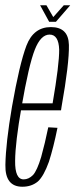

<svg xmlns="http://www.w3.org/2000/svg" viewBox="-20 -707 287 730"><path d="M65 3 70 -25Q36.5 -25 37.5 -95.5Q38 -165 62 -301Q89.5 -460.5 112.5 -518.5Q135 -575.5 168.5 -575.5Q203 -575.5 205 -518.5Q205.5 -462.5 180 -314H58L53.5 -287.5H212Q213.5 -295 214 -301Q243.5 -467 242 -536Q240.5 -604 173.5 -604Q107.5 -604 80.5 -533.5Q54 -463.5 25.5 -301Q2 -163.5 0.5 -80Q-1 3 65 3ZM70 -25 65 3Q100 3 124 -17Q146.5 -37.5 166 -92Q183.5 -146.5 198.5 -221L163.5 -223Q151 -162 136.5 -110Q121 -58.5 105.5 -41.5Q89 -25 70 -25ZM167 -624H192.5L247 -687H222.5L182.5 -642L156.5 -687H132.5Z"/></svg>

Font: Anybody ExtraCondensed ExtraLight
Style: Italic
Weight: 250
Width: 2
Italic angle: -10°
Version: Version 1.113;gftools[0.9.25]